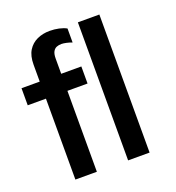

<svg xmlns="http://www.w3.org/2000/svg" viewBox="-132 -834 864 941"><g transform="rotate(-20 300.0 -364.0)"><path d="M101 0V-422H6V-511H101V-599Q101 -645 118.5 -673Q136 -701 165.5 -714.5Q195 -728 231 -728Q256 -728 279 -723Q302 -718 318 -709V-636Q305 -641 289.5 -644.5Q274 -648 263 -648Q250 -648 238.5 -643.5Q227 -639 220 -626.5Q213 -614 213 -590V-511H318V-422H213V0ZM376 0V-720H488V0Z"/></g></svg>

Font: Chivo Mono Medium
Style: Regular
Weight: 500
Monospace: yes
Designer: Hector Gatti
Foundry: Omnibus-Type
Version: Version 1.008